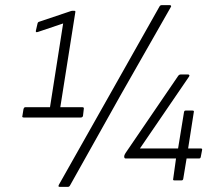

<svg xmlns="http://www.w3.org/2000/svg" viewBox="-20 -700 841 745"><path d="M73 -244Q64 -244 67 -251L71 -276Q73 -284 78 -284H174L225 -609L127 -576Q118 -573 119 -580L125 -606Q126 -611 127.5 -613Q129 -615 133 -616L255 -657Q257 -658 259 -658Q261 -658 263 -658H269Q274 -658 272 -651L214 -284H300Q307 -284 305 -276L302 -250Q300 -244 293 -244ZM211 25Q204 25 209 16L410 -340L599 -675Q602 -680 607 -680H639Q642 -680 643.5 -678Q645 -676 643 -673L447 -329L252 19Q249 25 244 25ZM657 0Q650 0 652 -6L663 -85H468Q462 -85 462 -92V-95Q463 -98 464 -100.5Q465 -103 467 -106L671 -405Q675 -411 681 -411H710Q713 -411 714.5 -408.5Q716 -406 713 -402L523 -124H671L694 -265Q695 -271 700 -271H727Q734 -271 732 -265L710 -124H759Q766 -124 764 -117L759 -91Q758 -85 752 -85H704L691 -6Q690 0 684 0Z"/></svg>

Font: Sofia Sans Semi Condensed Light
Style: Italic
Weight: 300
Italic angle: -9°
Version: Version 4.100